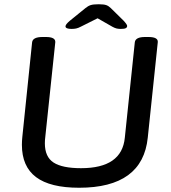

<svg xmlns="http://www.w3.org/2000/svg" viewBox="-20 -876 806 903"><path d="M352 7Q216 7 149.5 -43Q83 -93 83 -195Q83 -213 85 -232L131 -677Q134 -702 180 -702H196Q242 -702 240 -677L193 -232Q192 -224 191.5 -217Q191 -210 191 -202Q191 -138 232 -111.5Q273 -85 361 -85Q553 -85 567 -228L614 -677Q617 -702 662 -702H678Q725 -702 722 -677L675 -229Q651 7 352 7ZM317 -740Q288 -740 288 -752Q288 -761 308 -778L382 -838Q394 -848 406.5 -852Q419 -856 444 -856Q468 -856 479.5 -852Q491 -848 501 -838L562 -778Q571 -768 574.5 -762.5Q578 -757 578 -754Q578 -747 571.5 -743.5Q565 -740 548 -740Q537 -740 528.5 -742Q520 -744 509 -750L439 -790L361 -751Q348 -744 338 -742Q328 -740 317 -740Z"/></svg>

Font: Asap Semi Expanded Semi Expanded Medium
Style: Italic
Weight: 500
Width: 6
Italic angle: -6°
Designer: Pablo Cosgaya
Foundry: Omnibus-Type
Version: Version 3.001; ttfautohint (v1.8.4.7-5d5b)